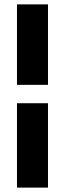

<svg xmlns="http://www.w3.org/2000/svg" viewBox="-20 -731 296 883"><path d="M58.1 131.8V-256.3H200.7V131.8ZM200.7 -340.8H58.1V-710.9H200.7Z"/></svg>

Font: Sadagaat-English
Style: Regular
Weight: 900
Designer: Ahmed alsheikh
Foundry: Ahmed alsheikh Design
Version: Version 2.137;January 17, 2018;FontCreator 11.0.0.2408 64-bi